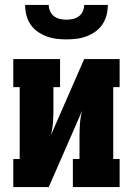

<svg xmlns="http://www.w3.org/2000/svg" viewBox="-20 -760 540 780"><path d="M34 0V-114H60V-406H34V-520H224V-406H197V-312Q197 -286 195 -260Q193 -234 186 -209L322 -520H466V-406H440V-114H466V0H276V-114H303V-208Q303 -234 305 -260Q307 -286 314 -311L178 0ZM250 -600Q229 -600 208.5 -602.5Q188 -605 168.5 -612.5Q149 -620 132 -632Q115 -644 103.5 -661.5Q92 -679 87 -699Q82 -719 82 -740H178Q178 -727 183.5 -714.5Q189 -702 199.5 -694Q210 -686 223.5 -683Q237 -680 250 -680Q263 -680 276.5 -683Q290 -686 300.5 -694Q311 -702 316.5 -714.5Q322 -727 322 -740H418Q418 -719 413 -699Q408 -679 396.5 -661.5Q385 -644 368 -632Q351 -620 331.5 -612.5Q312 -605 291.5 -602.5Q271 -600 250 -600Z"/></svg>

Font: Iosevka Curly Slab Heavy
Style: Regular
Weight: 900
Monospace: yes
Designer: Belleve Invis
Foundry: Belleve Invis
Version: Version 22.1.2; ttfautohint (v1.8.4)